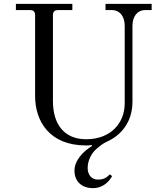

<svg xmlns="http://www.w3.org/2000/svg" viewBox="-20 -732 844 990"><path d="M62 -680H134C153 -680 161 -672 161 -653V-237C161 -108 234 18 424 18C432 18 441 18 454 16V21C410 48 364 94 364 148C364 202 400 238 459 238C513 238 544 202 558 176L546 167C530 184 515 194 484 194C450 194 432 166 432 135C432 98 449 61 476 37C493 22 512 7 530 -1C600 -32 663 -98 663 -208V-599C663 -649 690 -680 727 -680H762V-712H524V-680H559C596 -680 623 -649 623 -599V-198C623 -102 555 -14 424 -14C315 -14 253 -87 253 -210V-653C253 -672 261 -680 280 -680H353V-712H62Z"/></svg>

Font: Old Standard
Style: Regular
Weight: 400
Designer: Alexey Kryukov <alexios@thessalonica.org.ru>
Version: Version 2.0